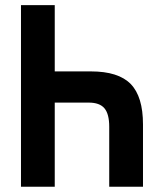

<svg xmlns="http://www.w3.org/2000/svg" viewBox="-20 -713 626 733"><path d="M397 0V-229.5Q397 -277.8 378.7 -299.6Q360.4 -321.3 318.8 -321.3H189V0H60.1V-693.4H189V-440.4H327.1Q432.1 -440.4 479 -392.3Q525.9 -344.2 525.9 -237.8V0Z"/></svg>

Font: Cascadia Mono
Style: Bold
Weight: 700
Monospace: yes
Designer: Aaron Bell
Foundry: Saja Typeworks
Version: Version 2404.023; ttfautohint (v1.8.4)